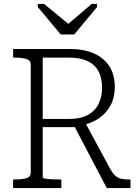

<svg xmlns="http://www.w3.org/2000/svg" viewBox="-20 -960 712 980"><path d="M290 -784H359L475 -924V-940H448L306 -819L351 -820L205 -940H173V-924ZM354 -326 525 0H646V-44H635Q615 -44 599 -47.5Q583 -51 570.5 -61.5Q558 -72 547 -90L408 -347ZM198 -54V-666H333Q388 -666 425.5 -649Q463 -632 482 -597.5Q501 -563 501 -512Q501 -466 483 -429.5Q465 -393 428 -373Q391 -353 333 -353H182L185 -311H354Q361 -311 367 -312Q373 -313 380 -315Q387 -317 394 -320Q446 -330 484.5 -356Q523 -382 544.5 -422.5Q566 -463 566 -516Q566 -579 538 -622Q510 -665 458.5 -687.5Q407 -710 335 -710H47V-666H57Q92 -666 114.5 -659Q137 -652 137 -630V-79Q137 -57 114.5 -50.5Q92 -44 57 -44H47V0H293V-44H279Q265 -44 250.5 -44.5Q236 -45 224 -46.5Q212 -48 205 -49.5Q198 -51 198 -54Z"/></svg>

Font: Roboto Serif SemiCondensed ExtraLight
Style: Regular
Weight: 250
Width: 4
Designer: Greg Gazdowicz
Foundry: Commercial Type
Version: Version 1.007